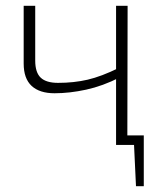

<svg xmlns="http://www.w3.org/2000/svg" viewBox="-20 -502 564 665"><path d="M102 -482V-292Q102 -251 121 -233Q140 -215 181 -215Q236 -215 283.5 -226Q331 -237 392 -267L395 -234Q336 -204 278.5 -191.5Q221 -179 169 -179Q117 -179 89.5 -204.5Q62 -230 62 -282V-482ZM422 -482 421 0H382V-482ZM478 -33V0H401V-33ZM478 -5V143H451L444 -5Z"/></svg>

Font: Exo 2 ExtraLight
Style: Regular
Weight: 250
Designer: Natanael Gama
Foundry: Natanael Gama
Version: Version 2.010